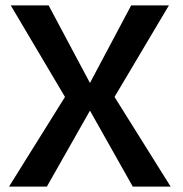

<svg xmlns="http://www.w3.org/2000/svg" viewBox="-20 -695 682 715"><path d="M13.5 0H154.5L315 -283L474.5 0H615.5L406.5 -334L609 -675H468.5L315 -386L161 -675H20L222 -334Z"/></svg>

Font: Anybody Thin Medium
Style: Regular
Weight: 500
Version: Version 1.113;gftools[0.9.25]